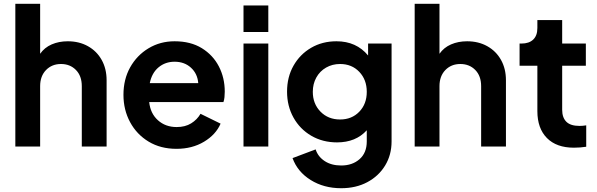

<svg xmlns="http://www.w3.org/2000/svg" viewBox="-20 -774 3155 1014"><path d="M61 0H192V-319Q192 -372 223 -404Q254 -436 302 -436Q350 -436 381 -404.5Q412 -373 412 -319V0H543V-350Q543 -411 517 -457.5Q491 -504 444.5 -530Q398 -556 338 -556Q291 -556 253 -539.5Q215 -523 192 -490V-754H61Z M912 12Q995 12 1057.5 -25.5Q1120 -63 1145 -121L1039 -173Q1021 -142 989.5 -122.5Q958 -103 913 -103Q854 -103 814 -139Q774 -175 768 -235H1160Q1164 -246 1165.5 -260.5Q1167 -275 1167 -290Q1167 -363 1136 -423Q1105 -483 1046 -519.5Q987 -556 902 -556Q826 -556 764.5 -519Q703 -482 667.5 -418.5Q632 -355 632 -273Q632 -194 667 -129Q702 -64 765 -26Q828 12 912 12ZM902 -448Q954 -448 988.5 -416.5Q1023 -385 1027 -335H771Q782 -389 817.5 -418.5Q853 -448 902 -448Z M1266 -605H1397V-745H1266ZM1266 0H1397V-544H1266Z M1782 220Q1860 220 1920 188Q1980 156 2014 100Q2048 44 2048 -27V-544H1924V-481Q1862 -556 1757 -556Q1682 -556 1623 -521.5Q1564 -487 1530 -427Q1496 -367 1496 -290Q1496 -214 1530 -153Q1564 -92 1624 -57Q1684 -22 1760 -22Q1859 -22 1917 -86V-27Q1917 33 1879 66.5Q1841 100 1782 100Q1730 100 1694.5 76.5Q1659 53 1647 15L1525 61Q1551 133 1620.5 176.5Q1690 220 1782 220ZM1776 -143Q1713 -143 1672.5 -184.5Q1632 -226 1632 -289Q1632 -331 1650.5 -364.5Q1669 -398 1702 -417Q1735 -436 1776 -436Q1838 -436 1877.5 -394.5Q1917 -353 1917 -289Q1917 -225 1877.5 -184Q1838 -143 1776 -143Z M2170 0H2301V-319Q2301 -372 2332 -404Q2363 -436 2411 -436Q2459 -436 2490 -404.5Q2521 -373 2521 -319V0H2652V-350Q2652 -411 2626 -457.5Q2600 -504 2553.5 -530Q2507 -556 2447 -556Q2400 -556 2362 -539.5Q2324 -523 2301 -490V-754H2170Z M3011 6Q3044 6 3076 1V-112Q3057 -109 3041 -109Q2993 -109 2971 -131Q2949 -153 2949 -194V-427H3074V-544H2949V-668H2818V-626Q2818 -586 2796 -565Q2774 -544 2734 -544H2724V-427H2818V-187Q2818 -96 2868.5 -45Q2919 6 3011 6Z"/></svg>

Font: Plus Jakarta Sans
Style: Bold
Weight: 700
Designer: Gumpita Rahayu
Foundry: Tokotype
Version: Version 2.004; ttfautohint (v1.8.3)